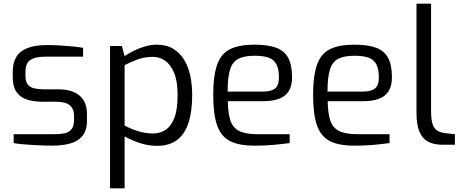

<svg xmlns="http://www.w3.org/2000/svg" viewBox="-20 -783 2494 1040"><path d="M260 6Q240 6 211 5Q182 4 150.5 2Q119 0 93.5 -2.5Q68 -5 54 -8V-56H273Q306 -56 330 -61Q354 -66 367.5 -83Q381 -100 381 -134V-158Q381 -193 358 -212.5Q335 -232 284 -232H209Q162 -232 125.5 -244Q89 -256 69 -285Q49 -314 49 -365V-393Q49 -443 68.5 -475Q88 -507 129.5 -523Q171 -539 237 -539Q265 -539 301.5 -537Q338 -535 373 -531.5Q408 -528 430 -524V-476H224Q173 -476 145.5 -459Q118 -442 118 -393V-371Q118 -340 131 -324.5Q144 -309 167.5 -304Q191 -299 222 -299H298Q371 -299 411 -265Q451 -231 451 -167V-130Q451 -76 426.5 -46.5Q402 -17 359.5 -5.5Q317 6 260 6Z M576 237V-534H640L655 -479Q673 -492 701.5 -506.5Q730 -521 763.5 -531Q797 -541 830 -541Q882 -541 918.5 -518.5Q955 -496 978 -458Q1001 -420 1011 -371Q1021 -322 1021 -268Q1021 -178 1000.5 -116.5Q980 -55 938 -24Q896 7 830 7Q785 7 739.5 -7.5Q694 -22 655 -44V237ZM808 -60Q846 -60 876 -79Q906 -98 924 -143.5Q942 -189 942 -268Q942 -343 923 -388.5Q904 -434 874 -454.5Q844 -475 808 -475Q762 -475 723.5 -460.5Q685 -446 655 -430V-103Q690 -84 729.5 -72Q769 -60 808 -60Z M1358 6Q1274 6 1225.5 -19Q1177 -44 1156 -104Q1135 -164 1135 -268Q1135 -374 1156.5 -433.5Q1178 -493 1227 -517Q1276 -541 1359 -541Q1430 -541 1474.5 -525Q1519 -509 1540.5 -470.5Q1562 -432 1562 -364Q1562 -317 1543.5 -288.5Q1525 -260 1490.5 -247.5Q1456 -235 1409 -235H1214Q1215 -170 1228 -130.5Q1241 -91 1275.5 -73.5Q1310 -56 1377 -56H1549V-8Q1503 -2 1459 2Q1415 6 1358 6ZM1213 -287H1403Q1448 -287 1469.5 -303.5Q1491 -320 1491 -363Q1491 -409 1477.5 -434.5Q1464 -460 1435.5 -470.5Q1407 -481 1359 -481Q1303 -481 1271 -464.5Q1239 -448 1226 -406Q1213 -364 1213 -287Z M1899 6Q1815 6 1766.5 -19Q1718 -44 1697 -104Q1676 -164 1676 -268Q1676 -374 1697.5 -433.5Q1719 -493 1768 -517Q1817 -541 1900 -541Q1971 -541 2015.5 -525Q2060 -509 2081.5 -470.5Q2103 -432 2103 -364Q2103 -317 2084.5 -288.5Q2066 -260 2031.5 -247.5Q1997 -235 1950 -235H1755Q1756 -170 1769 -130.5Q1782 -91 1816.5 -73.5Q1851 -56 1918 -56H2090V-8Q2044 -2 2000 2Q1956 6 1899 6ZM1754 -287H1944Q1989 -287 2010.5 -303.5Q2032 -320 2032 -363Q2032 -409 2018.5 -434.5Q2005 -460 1976.5 -470.5Q1948 -481 1900 -481Q1844 -481 1812 -464.5Q1780 -448 1767 -406Q1754 -364 1754 -287Z M2376 1Q2330 1 2299 -15.5Q2268 -32 2252 -69.5Q2236 -107 2236 -171V-763H2315V-181Q2315 -133 2324 -108.5Q2333 -84 2350 -74.5Q2367 -65 2390 -62L2444 -56V1Z"/></svg>

Font: Exo Thin
Style: Regular
Weight: 400
Version: Version 2.000